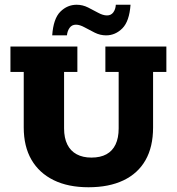

<svg xmlns="http://www.w3.org/2000/svg" viewBox="-20 -779 746 809"><path d="M353 10Q267 10 206 -20Q145 -50 112.5 -106Q80 -162 80 -242V-476H24V-583H306V-476H250V-238Q250 -198 263.5 -170.5Q277 -143 303 -129Q329 -115 365 -115Q403 -115 428.5 -129Q454 -143 467 -170.5Q480 -198 480 -238V-476H424V-583H681V-476H625V-242Q625 -160 593 -104Q561 -48 500 -19Q439 10 353 10ZM427 -630Q402 -630 379 -641.5Q356 -653 336 -664Q316 -675 300 -675Q283 -675 273.5 -662Q264 -649 262 -630H200Q205 -701 234.5 -730Q264 -759 303 -759Q328 -759 351 -747.5Q374 -736 394 -725Q414 -714 431 -714Q448 -714 457.5 -727Q467 -740 468 -759H530Q525 -689 495.5 -659.5Q466 -630 427 -630Z"/></svg>

Font: Rokkitt SemiBold ExtraBold
Style: Regular
Weight: 800
Version: Version 3.103